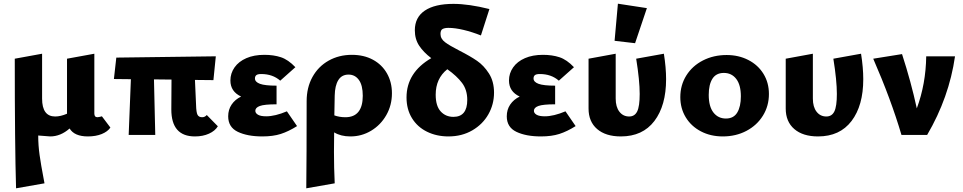

<svg xmlns="http://www.w3.org/2000/svg" viewBox="-20 -731 5216 1040"><path d="M578 -40Q563 -18 531 -5Q499 8 456 8Q383 8 357 -35Q308 8 252 8Q242 8 187 3Q187 56 194.5 109Q202 162 216 235L221 262L67 289Q60 56 60 -413L208 -440V-197Q208 -100 279 -100Q308 -100 343 -115V-413L491 -440V-116Q491 -96 508 -96Q513 -96 520.5 -98Q528 -100 532 -101Z M1160 -47Q1145 -22 1112 -7Q1079 8 1036 8Q908 8 908 -138L909 -300L814 -301L821 0H677L689 -302L597 -303L610 -419L1149 -426L1136 -297L1036 -298L1042 -163Q1043 -122 1050 -109Q1057 -96 1075 -96Q1090 -96 1100 -108Z M1589 -48Q1543 -19 1501 -5.5Q1459 8 1401 8Q1320 8 1268 -17Q1216 -42 1216 -101Q1216 -137 1234.5 -164.5Q1253 -192 1286 -208Q1228 -235 1228 -295Q1228 -334 1250.5 -366Q1273 -398 1314.5 -416Q1356 -434 1412 -434Q1462 -434 1501.5 -421Q1541 -408 1580 -367L1498 -294Q1457 -330 1395 -330Q1376 -330 1368.5 -324Q1361 -318 1361 -306Q1361 -287 1388 -277Q1415 -267 1478 -267V-166Q1412 -166 1387.5 -157Q1363 -148 1363 -131Q1363 -118 1377.5 -109.5Q1392 -101 1422 -101Q1470 -101 1534 -128Z M2103 -226Q2103 -161 2072.5 -107.5Q2042 -54 1990.5 -23Q1939 8 1878 8Q1826 8 1790 -14L1789 91Q1789 177 1793 262L1639 289Q1641 123 1641 -183Q1641 -257 1672.5 -314Q1704 -371 1760 -402.5Q1816 -434 1886 -434Q1951 -434 2000 -407.5Q2049 -381 2076 -333.5Q2103 -286 2103 -226ZM1945 -212Q1945 -269 1924 -298Q1903 -327 1868 -327Q1831 -327 1812.5 -297Q1794 -267 1793 -213L1791 -106Q1819 -96 1851 -96Q1898 -96 1921.5 -125.5Q1945 -155 1945 -212Z M2468 -457Q2527 -427 2564 -401.5Q2601 -376 2628.5 -333Q2656 -290 2656 -229Q2656 -166 2625.5 -112Q2595 -58 2538.5 -25Q2482 8 2409 8Q2345 8 2293 -17.5Q2241 -43 2211.5 -91Q2182 -139 2182 -203Q2182 -338 2316 -416Q2274 -448 2250.5 -483.5Q2227 -519 2227 -567Q2227 -637 2281 -673.5Q2335 -710 2436 -710Q2519 -710 2631 -682L2585 -539Q2537 -558 2491 -569Q2445 -580 2409 -580Q2389 -580 2377.5 -574Q2366 -568 2366 -547Q2366 -521 2390.5 -502.5Q2415 -484 2468 -457ZM2511 -190Q2511 -244 2483 -281.5Q2455 -319 2403 -356Q2340 -306 2340 -218Q2340 -157 2367 -127.5Q2394 -98 2436 -98Q2511 -98 2511 -190Z M3098 -48Q3052 -19 3010 -5.5Q2968 8 2910 8Q2829 8 2777 -17Q2725 -42 2725 -101Q2725 -137 2743.5 -164.5Q2762 -192 2795 -208Q2737 -235 2737 -295Q2737 -334 2759.5 -366Q2782 -398 2823.5 -416Q2865 -434 2921 -434Q2971 -434 3010.5 -421Q3050 -408 3089 -367L3007 -294Q2966 -330 2904 -330Q2885 -330 2877.5 -324Q2870 -318 2870 -306Q2870 -287 2897 -277Q2924 -267 2987 -267V-166Q2921 -166 2896.5 -157Q2872 -148 2872 -131Q2872 -118 2886.5 -109.5Q2901 -101 2931 -101Q2979 -101 3043 -128Z M3168 -143V-413L3315 -440V-197Q3315 -152 3335 -126Q3355 -100 3388 -100Q3418 -100 3431.5 -127.5Q3445 -155 3445 -222Q3445 -295 3426 -413L3576 -440Q3588 -365 3588 -302Q3588 -159 3524.5 -75.5Q3461 8 3343 8Q3261 8 3214.5 -32Q3168 -72 3168 -143ZM3309 -510 3327 -711 3484 -687 3420 -497Z M3665 -205Q3665 -270 3697.5 -322Q3730 -374 3787.5 -403.5Q3845 -433 3916 -433Q3981 -433 4033.5 -406Q4086 -379 4115.5 -331Q4145 -283 4145 -222Q4145 -157 4112.5 -104.5Q4080 -52 4023 -22Q3966 8 3895 8Q3829 8 3776.5 -19.5Q3724 -47 3694.5 -95.5Q3665 -144 3665 -205ZM3993 -209Q3993 -271 3968 -303.5Q3943 -336 3901 -336Q3859 -336 3839 -304.5Q3819 -273 3819 -217Q3819 -154 3844.5 -121.5Q3870 -89 3912 -89Q3954 -89 3973.5 -121.5Q3993 -154 3993 -209Z M4236 -143V-413L4383 -440V-197Q4383 -152 4403 -126Q4423 -100 4456 -100Q4486 -100 4499.5 -127.5Q4513 -155 4513 -222Q4513 -295 4494 -413L4644 -440Q4656 -365 4656 -302Q4656 -159 4592.5 -75.5Q4529 8 4411 8Q4329 8 4282.5 -32Q4236 -72 4236 -143Z M5153 -426Q5121 -203 5002 0H4863Q4806 -193 4710 -413L4866 -438Q4915 -287 4946 -144Q4995 -276 4997 -426Z"/></svg>

Font: Ysabeau Ultrabold
Style: Regular
Weight: 800
Designer: Christian Thalmann (Catharsis Fonts)
Version: Version 0.003